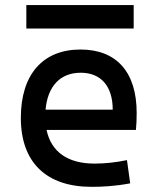

<svg xmlns="http://www.w3.org/2000/svg" viewBox="-20 -721 626 751"><path d="M337.9 9.8C377 9.8 427.7 7.8 489.3 -3.9L476.6 -94.7C433.6 -85.9 392.6 -81.1 349.6 -81.1C245.6 -81.1 180.2 -126.5 162.1 -212.9H511.7C513.7 -233.4 514.6 -254.9 514.6 -279.3C514.6 -440.4 434.6 -527.3 294.9 -527.3C146.5 -527.3 61.5 -428.7 61.5 -259.8C61.5 -85.9 161.1 9.8 337.9 9.8ZM83 -609.4H502.9V-701.2H83ZM158.2 -292C166.5 -384.3 215.8 -436.5 295.9 -436.5C374 -436.5 420.9 -384.8 420.9 -292Z"/></svg>

Font: Cascadia Mono NF
Style: Regular
Weight: 400
Monospace: yes
Designer: Aaron Bell
Foundry: Saja Typeworks
Version: Version 2404.023